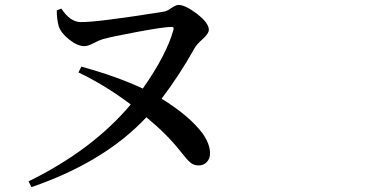

<svg xmlns="http://www.w3.org/2000/svg" viewBox="-20 -729 1540 778"><path d="M210 -686.5 228.5 -694.3Q263.7 -640.6 305.7 -639.6Q368.2 -637.7 642.6 -681.6Q656.2 -683.6 674.3 -696.3Q692.4 -709 703.1 -709Q731.4 -709 778.8 -672.4Q826.2 -635.7 826.2 -608.4Q826.2 -592.8 800.8 -570.3Q775.4 -547.9 767.6 -532.2Q706.1 -422.9 634.8 -329.1Q747.1 -259.8 800.8 -188.5Q831.1 -145.5 831.1 -107.4Q831.1 -85.9 817.9 -72.3Q804.7 -58.6 785.2 -58.6Q765.6 -58.6 751.5 -70.3Q737.3 -82 710.9 -116.2Q656.2 -185.5 573.2 -253.9Q403.3 -72.3 107.4 29.3L95.7 5.9Q354.5 -121.1 509.8 -305.7Q406.2 -383.8 297.9 -435.5L309.6 -459Q455.1 -418.9 558.6 -370.1Q654.3 -505.9 682.6 -607.4Q686.5 -620.1 674.8 -620.1Q639.6 -619.1 535.2 -599.6Q430.7 -580.1 396.5 -570.3Q382.8 -566.4 359.4 -554.2Q335.9 -542 322.3 -542Q293.9 -542 260.3 -568.8Q226.6 -595.7 217.8 -623Q210 -652.3 210 -686.5Z"/></svg>

Font: Bpmf Zihi Serif SemiBold
Style: SemiBold
Weight: 600
Foundry: But Ko
Version: Version 1.320